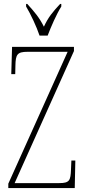

<svg xmlns="http://www.w3.org/2000/svg" viewBox="-20 -951 431 971"><path d="M180 -771H221C238 -816 266 -880 290 -918V-931H284C247 -891 224 -864 202 -816C178 -864 154 -891 118 -931H112V-918C135 -880 165 -816 180 -771ZM22 0H358L361 -139H341L339 -93C337 -39 332 -25 280 -25H54L354 -693V-714H41L37 -576H57L58 -620C59 -675 67 -689 119 -689H322L22 -22Z"/></svg>

Font: Noto Serif Bengali ExtraCondensed Thin
Style: Regular
Weight: 100
Width: 2
Designer: Juan Bruce, Universal Thirst, Indian Type Foundry and the Monotype Design Team.
Foundry: Monotype Imaging Inc.
Version: Version 2.003